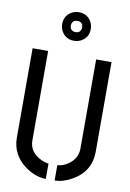

<svg xmlns="http://www.w3.org/2000/svg" viewBox="-100 -981 707 1046"><g transform="rotate(10 254.0 -458.0)"><path d="M170.9 -841.8Q170.9 -888.7 210.9 -911.1Q229.5 -920.9 250 -920.9Q296.9 -920.9 319.3 -880.9Q329.1 -862.3 329.1 -841.8Q329.1 -794.9 289.1 -772.5Q270.5 -762.7 250 -762.7Q203.1 -762.7 180.7 -802.7Q170.9 -821.3 170.9 -841.8ZM218.8 -841.8Q218.8 -818.4 240.2 -811.5Q246.1 -810.5 250 -810.5Q273.4 -810.5 280.3 -832Q281.2 -837.9 281.2 -841.8Q281.2 -865.2 259.8 -872.1Q253.9 -873 250 -873Q226.6 -873 219.7 -851.6Q218.8 -845.7 218.8 -841.8ZM35.2 -188.5V-683.6H121.1V-188.5Q121.1 -124 188.5 -91.8Q212.9 -80.1 229.5 -80.1V4.9Q172.9 4.9 116.2 -35.2Q36.1 -92.8 35.2 -188.5ZM278.3 4.9V-80.1Q310.5 -80.1 344.7 -106.4Q385.7 -138.7 386.7 -188.5V-683.6H471.7V-188.5Q471.7 -79.1 374 -23.4Q324.2 4.9 278.3 4.9Z"/></g></svg>

Font: Post No Bills Colombo
Style: SemiBold
Weight: 700
Designer: Kosala Senevirathne, Siva Puranthara, Lasantha Premarathna, Tharique Azeez
Foundry: Mooniak
Version: Version 1.220 ; ttfautohint (v1.5)